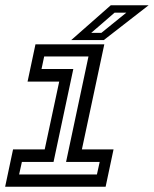

<svg xmlns="http://www.w3.org/2000/svg" viewBox="-20 -708 584 728"><path d="M-0.5 0 29.5 -141.5H149.5L204.5 -398.5H84.5L114.5 -540H375.5L290.5 -141.5H410.5L380.5 0ZM52.5 -46.5H347.5L358 -94H230.5L315.5 -494H147.5L137.5 -446.5H258L183 -94H63ZM250 -556 400 -688H543.5L373.5 -556ZM326 -583.5H364.5L459 -660H414.5Z"/></svg>

Font: Tourney Medium
Style: Italic
Weight: 500
Italic angle: -12°
Version: Version 1.015